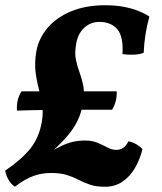

<svg xmlns="http://www.w3.org/2000/svg" viewBox="-31 -705 620 734"><path d="M370.8 9Q336.5 9 313.2 1Q290 -6.9 269.8 -17.4Q249.7 -27.8 225.3 -35.8Q201 -43.7 164 -43.7Q128.3 -43.7 96.2 -32.1Q64.1 -20.4 26.1 8.5Q10.9 -1.1 1.6 -17.7Q-7.8 -34.2 -11.2 -52.5Q51.2 -95.1 84.4 -136.3Q117.6 -177.5 128.5 -237Q135 -273.6 130.2 -304.8Q125.5 -336 117.3 -366.3Q109 -396.7 104.8 -431Q100.6 -465.3 108 -509.2Q116.6 -557.3 149.8 -597.2Q183 -637.2 239.4 -661.1Q295.8 -685 372 -685Q424.8 -685 467.9 -673.2Q511 -661.4 540 -641.5Q530.9 -609.4 525.4 -574.5Q519.8 -539.6 518.3 -503.2Q501.2 -496.5 478.6 -495.9Q455.9 -495.3 437.1 -498.2Q441.6 -564.7 417.5 -593Q393.4 -621.3 348.7 -621.3Q315.5 -621.3 291.1 -598.8Q266.7 -576.3 260.2 -537.6Q253.7 -502.8 259.2 -476.7Q264.7 -450.5 273.5 -427.1Q282.2 -403.6 287.5 -376.4Q292.7 -349.1 286.2 -311.6Q281.7 -283.5 272.5 -259.7Q263.3 -235.8 247.6 -212.5Q231.8 -189.2 207.1 -163.5Q182.3 -137.9 146.6 -106.4L141.2 -111.3Q176.2 -134.1 201.7 -146.2Q227.2 -158.3 249 -163.1Q270.8 -167.8 294.3 -167.8Q322.5 -167.8 343.2 -158.7Q364 -149.7 380.8 -140.8Q397.7 -132 413.7 -132Q444.3 -132 459.7 -164.7Q475.4 -162.2 490.7 -153.2Q505.9 -144.1 513.6 -134.6Q503.7 -94.4 484.4 -61.8Q465 -29.2 436.5 -10.1Q407.9 9 370.8 9ZM415.1 -355.9Q416.1 -336.7 411.3 -318Q406.5 -299.3 397.4 -285.6Q371.2 -285.6 334.3 -285.6Q297.4 -285.6 255.8 -285.6Q214.2 -285.6 172.8 -285.1Q131.4 -284.6 95.3 -283.9Q59.3 -283.1 33.8 -282.1Q31.3 -326 51.5 -355.9Z"/></svg>

Font: Vollkorn
Style: Italic
Weight: 400
Italic angle: -11°
Designer: Friedrich Althausen
Foundry: Friedrich Althausen
Version: Version 5.001